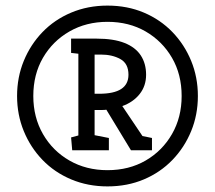

<svg xmlns="http://www.w3.org/2000/svg" viewBox="-20 -715 768 686"><path d="M364 -49Q294 -49 234.5 -74Q175 -99 132 -143.5Q89 -188 65 -246.5Q41 -305 41 -372Q41 -439 65 -497.5Q89 -556 132 -600.5Q175 -645 234.5 -670Q294 -695 364 -695Q435 -695 494 -670Q553 -645 596 -600.5Q639 -556 663 -497.5Q687 -439 687 -372Q687 -305 663 -246.5Q639 -188 596 -143.5Q553 -99 494 -74Q435 -49 364 -49ZM364 -107Q441 -107 500.5 -141.5Q560 -176 594.5 -236Q629 -296 629 -372Q629 -449 594.5 -508.5Q560 -568 500.5 -602.5Q441 -637 364 -637Q288 -637 228 -602.5Q168 -568 133.5 -508.5Q99 -449 99 -372Q99 -296 133.5 -236Q168 -176 228 -141.5Q288 -107 364 -107ZM238 -178 234 -224 260 -231V-523L234 -526V-577H325Q386 -577 425 -561.5Q464 -546 483 -517Q502 -488 502 -448Q502 -408 479 -379Q456 -350 417 -336L489 -229L523 -222V-178H448L360 -323Q354 -322 342.5 -322Q331 -322 318 -322V-232L369 -222V-178ZM318 -380H334Q387 -380 413 -397Q439 -414 439 -448Q439 -488 410 -504Q381 -520 341 -520H318Z"/></svg>

Font: Kreon Light Light
Style: Regular
Weight: 300
Version: Version 2.002